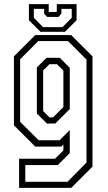

<svg xmlns="http://www.w3.org/2000/svg" viewBox="-20 -710 523 930"><path d="M72.5 200V59H246.5L287 18.5V-10L277 0H150.5L47.5 -103V-437L150.5 -540H325L428 -437V97L325 200ZM102.5 170.5H307L399 77.5V-421.5L309.5 -511H165.5L77.5 -423V-120L167.5 -30.5H268.5L318 -80V31.5L260 89.5H102.5ZM207.5 -111.5 158.5 -160V-383.5L205.5 -430H269.5L318 -381.5V-181.5L247.5 -111.5ZM219.5 -141.5H237L287 -191.5V-368.5L256 -399H219.5L189 -368.5V-172ZM176 -556 120 -612V-690H216V-652H255V-690H351V-612L295 -556ZM188.5 -578.5H282.5L327.5 -624V-667H277.5V-643.5L263 -628H208.5L194 -643.5V-667H144V-624Z"/></svg>

Font: Tourney Condensed Light
Style: Regular
Weight: 300
Width: 3
Designer: Tyler Finck
Foundry: Etcetera Type Co
Version: Version 1.010; ttfautohint (v1.8.3)